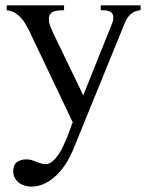

<svg xmlns="http://www.w3.org/2000/svg" viewBox="-20 -480 555 723"><path d="M509.3 -441.4Q493.2 -439.9 482.7 -434.1Q472.2 -428.2 464.4 -418.7Q456.5 -409.2 451.7 -397.5L441.4 -372.6L253.9 87.4Q244.1 110.8 229 135Q213.9 159.2 193.8 178.7Q173.8 198.2 149.9 210.4Q126 222.7 98.1 222.7Q85.4 222.7 73 219Q60.5 215.3 51.3 208Q42 200.7 35.9 189.9Q29.8 179.2 29.8 165.5Q29.8 140.6 43.9 130.4Q58.1 120.1 80.6 120.1Q89.8 120.1 98.9 122.8Q107.9 125.5 116.9 129.2Q126 132.8 134.8 135.5Q143.6 138.2 151.4 138.2Q164.6 138.2 176.5 128.4Q188.5 118.7 199 103.8Q209.5 88.9 218 70.3Q226.6 51.8 233.6 34.4Q240.7 17.1 245.6 2.4Q250.5 -12.2 253.9 -19.5L88.9 -366.2Q82 -379.4 74.5 -392.1Q66.9 -404.8 57.1 -415Q47.4 -425.3 34.9 -432.4Q22.5 -439.5 5.4 -441.4V-460H221.2V-441.4Q211.4 -441.4 201.4 -440.7Q191.4 -439.9 183.1 -437Q174.8 -434.1 169.4 -427.5Q164.1 -420.9 164.1 -408.2Q164.1 -394 169.7 -380.1Q175.3 -366.2 181.2 -353.5L293.5 -121.1L396 -376.5L403.3 -394.5Q406.7 -402.8 406.7 -414.1Q406.7 -423.8 402.3 -429.7Q397.9 -435.5 390.9 -438Q383.8 -440.4 375.5 -440.9Q367.2 -441.4 359.4 -441.4V-460H509.3Z"/></svg>

Font: Simplified Naskh
Style: Regular
Weight: 400
Designer: SIL International
Foundry: Arabeyes
Version: 1.02_alpha